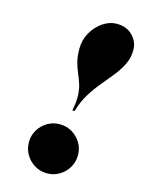

<svg xmlns="http://www.w3.org/2000/svg" viewBox="-116 -827 680 907"><g transform="rotate(15 224.0 -374.0)"><path d="M243.5 -308Q252.5 -353 251 -384.2Q249.5 -415.5 241.5 -439.2Q233.5 -463 224 -485.2Q214.5 -507.5 207.2 -534.2Q200 -561 200 -599Q200 -642 220.8 -678.2Q241.5 -714.5 274 -736.2Q306.5 -758 341 -758Q390 -758 419 -727.8Q448 -697.5 448 -659Q448 -620.5 432.5 -588.5Q417 -556.5 393 -526.2Q369 -496 342 -464Q315 -432 291.5 -394Q268 -356 254.5 -308ZM204 10Q171 10 143.8 -6.2Q116.5 -22.5 100.2 -50Q84 -77.5 84 -110.5Q84 -143.5 100.2 -170.5Q116.5 -197.5 143.8 -213.8Q171 -230 204 -230Q237 -230 264.2 -213.8Q291.5 -197.5 307.8 -170.5Q324 -143.5 324 -110.5Q324 -77.5 307.8 -50Q291.5 -22.5 264.2 -6.2Q237 10 204 10Z"/></g></svg>

Font: Bodoni Moda 11pt Black
Style: Italic
Weight: 900
Italic angle: -13°
Designer: Owen Earl
Foundry: indestructible type
Version: Version 2.004